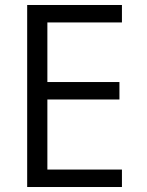

<svg xmlns="http://www.w3.org/2000/svg" viewBox="-20 -750 590 770"><path d="M89 0V-730H469V-660H170V-421H459V-351H170V-70H469V0Z"/></svg>

Font: M PLUS Code Latin SemiExpanded
Style: Regular
Weight: 400
Width: 6
Designer: Coji Morishita
Foundry: UNDERFOREST DESIGN
Version: Version 1.002; ttfautohint (v1.8.3)